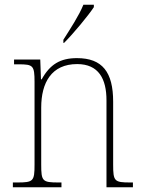

<svg xmlns="http://www.w3.org/2000/svg" viewBox="-20 -786 604 806"><path d="M246 -619V-606H249C289 -646 351 -721 374 -756V-766H330C312 -721 275 -665 246 -619ZM34 0H238V-20H226C158 -20 153 -25 153 -95V-334C153 -439 196 -517 304 -517C394 -517 427 -455 427 -365V0H538V-20H527C460 -20 455 -25 455 -95V-359C455 -483 410 -542 303 -542C233 -542 190 -516 155 -453H152L149 -536H39V-516H58C119 -516 125 -511 125 -442V-95C125 -25 120 -20 52 -20H34Z"/></svg>

Font: Noto Serif Tamil SemiCondensed Thin
Style: Regular
Weight: 100
Width: 4
Designer: Indian Type Foundry, Tom Grace, and the Monotype Design Team
Foundry: Monotype Imaging Inc.
Version: Version 2.004